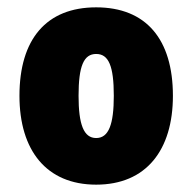

<svg xmlns="http://www.w3.org/2000/svg" viewBox="-20 -489 524 523"><path d="M242 14C378 14 451 -80 451 -228C451 -382 378 -469 242 -469C106 -469 33 -382 33 -228C33 -80 106 14 242 14ZM242 -113C208 -113 194 -150 194 -228C194 -309 208 -342 242 -342C276 -342 290 -309 290 -228C290 -150 276 -113 242 -113Z"/></svg>

Font: Noto Sans Thai UI Cond Blk
Style: Regular
Weight: 900
Width: 3
Designer: Monotype Design Team
Foundry: Monotype Imaging Inc.
Version: Version 2.000